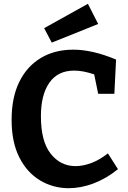

<svg xmlns="http://www.w3.org/2000/svg" viewBox="-20 -977 672 1009"><path d="M341 12Q259 12 190.5 -29Q122 -70 81.5 -150Q41 -230 41 -348Q41 -464 81 -546Q121 -628 194 -672Q267 -716 365 -716Q466 -716 590 -664L581 -484H496L475 -586Q417 -606 370 -606Q284 -606 239.5 -542.5Q195 -479 195 -366Q195 -234 246.5 -169Q298 -104 377 -104Q416 -104 460 -120.5Q504 -137 547 -171L600 -88Q538 -38 471.5 -13Q405 12 341 12ZM252 -753 212 -829 442 -957 496 -851Z"/></svg>

Font: Bitter
Style: Bold
Weight: 700
Designer: Sol Matas, and Bitter project Authors
Foundry: Sol Matas
Version: Version 2.001